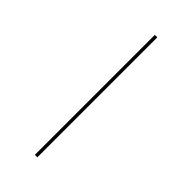

<svg xmlns="http://www.w3.org/2000/svg" viewBox="-297 -887 1093 1093"><g transform="rotate(45 250.0 -340.0)"><path d="M240 143V-823H260V143Z"/></g></svg>

Font: Iosevka Curly Slab Thin
Style: Regular
Weight: 100
Monospace: yes
Designer: Belleve Invis
Foundry: Belleve Invis
Version: Version 22.1.2; ttfautohint (v1.8.4)